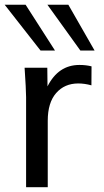

<svg xmlns="http://www.w3.org/2000/svg" viewBox="-22 -785 435 805"><path d="M314.9 -573.2 176.8 -765.1H264.6L374.5 -573.2ZM147.9 -573.2 -2.4 -765.1H85.4L208.5 -573.2ZM87.4 0V-377.9Q87.4 -394.5 85.7 -425.3Q84 -456.1 82.5 -478.5L81.1 -501H176.3L177.2 -422.9Q222.7 -512.7 311 -512.7Q338.9 -512.7 361.8 -506.8L361.3 -427.2Q332.5 -435.1 306.2 -435.1Q248.5 -435.1 213.4 -394.8Q178.2 -354.5 178.2 -278.8V0Z"/></svg>

Font: Muli
Style: Regular
Weight: 400
Designer: Vernon Adams
Foundry: newtypography
Version: Version 2; ttfautohint (v1.00rc1.6-4cba) -l 8 -r 50 -G 200 -